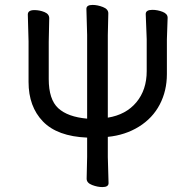

<svg xmlns="http://www.w3.org/2000/svg" viewBox="-20 -744 794 780"><path d="M396 16Q376 16 354 7.5Q332 -1 332 -18L334 -107V-185Q213 -190 154.5 -250.5Q96 -311 96 -411V-576L93 -685Q93 -703 120 -703Q141 -703 160.5 -695Q180 -687 180 -670L178 -574V-423Q178 -340 216.5 -304.5Q255 -269 334 -262V-602L331 -708Q331 -724 356 -724Q376 -724 398 -715.5Q420 -707 420 -690L418 -601V-266Q492 -278 534 -328.5Q576 -379 576 -455V-585L572 -687Q572 -704 599 -704Q620 -704 640.5 -696Q661 -688 661 -672L658 -584V-443Q658 -375 629 -319.5Q600 -264 544.5 -229.5Q489 -195 418 -188V-106L421 0Q421 16 396 16Z"/></svg>

Font: LXGW WenKai Lite
Style: Bold
Weight: 700
Designer: LXGW / Fontworks Inc.
Foundry: LXGW / Fontworks Inc.
Version: Version 1.330;April 28, 2024